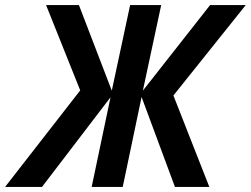

<svg xmlns="http://www.w3.org/2000/svg" viewBox="-74 -734 985 754"><path d="M-54 0 241 -379 107 -714H236L365 -378L437 -714H559L487 -378L751 -714H891L607 -359L748 0H613L482 -353L408 0H286L360 -352L91 0Z"/></svg>

Font: Noto Sans Display SemiBold
Style: Italic
Weight: 600
Italic angle: -12°
Designer: Monotype Design Team
Foundry: Monotype Imaging Inc.
Version: Version 2.003